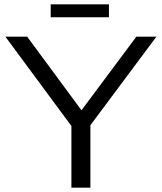

<svg xmlns="http://www.w3.org/2000/svg" viewBox="-20 -870 750 890"><path d="M485 -790V-850H215V-790ZM311 0H399V-289.5L705 -700H612L357.7 -358.8L106 -700H5L311 -285.9Z"/></svg>

Font: Resamitz
Style: Bold
Weight: 700
Designer: gluk
Foundry: gluk
Version: Version 0.047